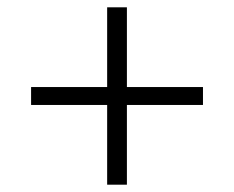

<svg xmlns="http://www.w3.org/2000/svg" viewBox="-20 -568 640 525"><path d="M327 -63V-281H535V-330H327V-548H273V-330H65V-281H273V-63Z"/></svg>

Font: IBM Plex Arabic Light
Style: Regular
Weight: 300
Designer: Mike Abbink, Paul van der Laan, Pieter van Rosmalen, Wael Morcos, Khajak Apelian
Foundry: Bold Monday
Version: Version 1.0